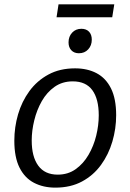

<svg xmlns="http://www.w3.org/2000/svg" viewBox="-20 -850 596 879"><path d="M323.7 -537.1Q380.1 -537.1 422.2 -514.9Q464.4 -492.7 488.1 -445.4Q511.8 -398 511.8 -322.4Q511.8 -261 494.4 -201.8Q477.1 -142.7 442.4 -95Q407.8 -47.3 355.6 -19.2Q303.4 9 233.3 9Q178.3 9 135.8 -13Q93.3 -35 69.4 -82.5Q45.6 -130 45.6 -205.7Q45.6 -267.7 62.7 -326.5Q79.9 -385.4 114.6 -432.9Q149.3 -480.4 201.5 -508.7Q253.7 -537.1 323.7 -537.1ZM313 -477.5Q265.4 -477.5 229.9 -452.5Q194.5 -427.5 171.5 -387.2Q148.5 -346.9 136.9 -299.2Q125.2 -251.6 125.2 -207Q125.2 -132.4 155.2 -91.5Q185.1 -50.5 244.4 -50.5Q291.3 -50.5 326.4 -75.5Q361.6 -100.5 385.2 -141Q408.8 -181.5 420.5 -229.1Q432.1 -276.8 432.1 -322Q432.1 -396.9 402.7 -437.2Q373.2 -477.5 313 -477.5ZM503.2 -830.3 493.8 -771.1H238.9L248 -830.3ZM341.3 -606.2Q319.3 -606.2 306.6 -619.8Q293.8 -633.3 293.8 -656Q293.8 -683.1 310.4 -700.7Q326.9 -718.2 352.7 -718.2Q374.8 -718.2 387.5 -705Q400.2 -691.8 400.2 -668.4Q400.2 -641.7 383.8 -624Q367.4 -606.2 341.3 -606.2Z"/></svg>

Font: Bitter Thin
Style: Italic
Weight: 100
Italic angle: -9°
Designer: Sol Matas, and Bitter project Authors
Foundry: Sol Matas
Version: Version 2.002